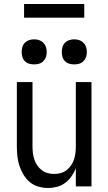

<svg xmlns="http://www.w3.org/2000/svg" viewBox="-20 -929 540 957"><path d="M220 8Q195 8 171 1Q147 -6 128.5 -21.5Q110 -37 97 -58.5Q84 -80 76.5 -103.5Q69 -127 66.5 -151.5Q64 -176 64 -200V-520H142V-200Q142 -183 144 -166.5Q146 -150 151 -134.5Q156 -119 165.5 -105Q175 -91 188 -81Q201 -71 217 -66.5Q233 -62 250 -62Q267 -62 283 -66.5Q299 -71 312 -81Q325 -91 334.5 -105Q344 -119 349 -134.5Q354 -150 356 -166.5Q358 -183 358 -200V-520H436V0H358V-91Q350 -70 337 -51Q324 -32 305.5 -18Q287 -4 264.5 2Q242 8 220 8ZM350 -608Q337 -608 325 -611.5Q313 -615 304 -624Q295 -633 291.5 -645Q288 -657 288 -670Q288 -683 291.5 -695Q295 -707 304 -716Q313 -725 325 -729Q337 -733 350 -733Q363 -733 375 -729Q387 -725 396 -716Q405 -707 409 -695Q413 -683 413 -670Q413 -657 409 -645Q405 -633 396 -624Q387 -615 375 -611.5Q363 -608 350 -608ZM150 -608Q137 -608 125 -611.5Q113 -615 104 -624Q95 -633 91.5 -645Q88 -657 88 -670Q88 -683 91.5 -695Q95 -707 104 -716Q113 -725 125 -729Q137 -733 150 -733Q163 -733 175 -729Q187 -725 196 -716Q205 -707 209 -695Q213 -683 213 -670Q213 -657 209 -645Q205 -633 196 -624Q187 -615 175 -611.5Q163 -608 150 -608ZM100 -841V-909H400V-841Z"/></svg>

Font: Iosevka Curly
Style: Regular
Weight: 400
Monospace: yes
Designer: Belleve Invis
Foundry: Belleve Invis
Version: Version 22.1.2; ttfautohint (v1.8.4)